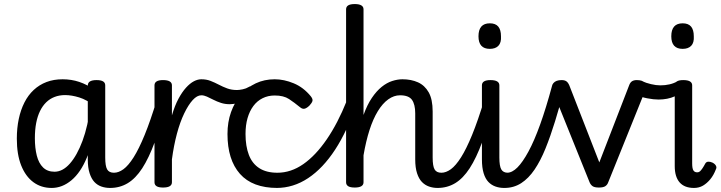

<svg xmlns="http://www.w3.org/2000/svg" viewBox="-20 -910 3554 947"><path d="M235 17Q183 17 144.5 -11.5Q106 -40 84.5 -94Q63 -148 63 -226Q63 -278 72.5 -323Q82 -368 100.5 -404.5Q119 -441 146.5 -466.5Q174 -492 209.5 -505.5Q245 -519 289 -519Q332 -519 371 -506Q410 -493 449 -465V-386Q408 -418 370.5 -429.5Q333 -441 301 -441Q273 -441 249.5 -432Q226 -423 208 -405.5Q190 -388 177.5 -362.5Q165 -337 158.5 -303.5Q152 -270 152 -228Q152 -180 161.5 -142.5Q171 -105 192.5 -84Q214 -63 249 -63Q289 -63 324.5 -103Q360 -143 387 -215.5Q414 -288 426 -388L446 -315Q439 -207 408.5 -133Q378 -59 332.5 -21Q287 17 235 17ZM523 17Q500 17 480 10Q460 3 445.5 -12.5Q431 -28 422 -55.5Q413 -83 413 -124V-488Q413 -502 424 -508.5Q435 -515 456 -515Q478 -515 488.5 -508.5Q499 -502 499 -489V-133Q499 -91 508.5 -74.5Q518 -58 542 -58Q554 -58 560.5 -46.5Q567 -35 565 -20.5Q563 -6 553 5.5Q543 17 523 17Z M523 17Q509 17 502.5 5.5Q496 -6 497.5 -20.5Q499 -35 510 -46.5Q521 -58 542 -58Q565 -58 589 -75.5Q613 -93 639 -134Q665 -175 693.5 -244.5Q722 -314 754 -419Q759 -432 772 -433.5Q785 -435 795.5 -426.5Q806 -418 803 -405Q773 -290 743.5 -210Q714 -130 681.5 -80Q649 -30 610 -6.5Q571 17 523 17Z M784 15Q763 15 752.5 8.5Q742 2 742 -11V-489Q742 -502 752.5 -508.5Q763 -515 784 -515Q806 -515 817 -508.5Q828 -502 828 -489V-341Q842 -389 860 -422.5Q878 -456 897.5 -477.5Q917 -499 936 -509Q955 -519 973 -519Q992 -519 1001.5 -507Q1011 -495 1011 -479.5Q1011 -464 1001.5 -452Q992 -440 973 -440Q952 -440 930.5 -416.5Q909 -393 888.5 -350.5Q868 -308 852.5 -250Q837 -192 828 -124V-11Q828 2 817 8.5Q806 15 784 15Z M1113 -396Q1090 -396 1070 -402.5Q1050 -409 1032.5 -418Q1015 -427 1000.5 -433.5Q986 -440 973 -440Q954 -440 945 -452Q936 -464 936 -479.5Q936 -495 945 -507Q954 -519 973 -519Q998 -519 1018.5 -511Q1039 -503 1059 -492.5Q1079 -482 1100.5 -474Q1122 -466 1149 -466Q1160 -466 1177 -469.5Q1194 -473 1207 -481Q1218 -488 1227.5 -483Q1237 -478 1241.5 -468Q1246 -458 1245.5 -448Q1245 -438 1235 -433Q1217 -424 1195.5 -415.5Q1174 -407 1152.5 -401.5Q1131 -396 1113 -396Z M1348 17Q1225 17 1163.5 -52.5Q1102 -122 1102 -249Q1102 -308 1119.5 -357Q1137 -406 1168 -442.5Q1199 -479 1241.5 -499Q1284 -519 1335 -519Q1381 -519 1429 -499Q1477 -479 1513 -435Q1524 -421 1521 -411.5Q1518 -402 1507 -390Q1494 -377 1483 -374Q1472 -371 1460 -381Q1432 -404 1405.5 -421.5Q1379 -439 1335 -439Q1302 -439 1275 -425.5Q1248 -412 1229.5 -387Q1211 -362 1201 -327.5Q1191 -293 1191 -249Q1191 -189 1207.5 -146Q1224 -103 1259 -80.5Q1294 -58 1348 -58Q1362 -58 1369.5 -46.5Q1377 -35 1377 -20.5Q1377 -6 1370 5.5Q1363 17 1348 17Z M1344 17Q1336 17 1331.5 5.5Q1327 -6 1327 -20.5Q1327 -35 1332.5 -46.5Q1338 -58 1348 -58Q1415 -58 1476 -100.5Q1537 -143 1591.5 -222.5Q1646 -302 1690 -412Q1694 -422 1707 -420.5Q1720 -419 1730.5 -411Q1741 -403 1736 -393Q1693 -264 1633 -172Q1573 -80 1500 -31.5Q1427 17 1344 17Z M2138 17Q2116 17 2096 10Q2076 3 2061 -12.5Q2046 -28 2037 -55.5Q2028 -83 2028 -124V-351Q2028 -395 2012 -417.5Q1996 -440 1953 -440Q1923 -440 1895 -420Q1867 -400 1843.5 -361.5Q1820 -323 1802.5 -268.5Q1785 -214 1773 -144V-11Q1773 2 1762 8.5Q1751 15 1730 15Q1708 15 1697.5 8.5Q1687 2 1687 -11V-864Q1687 -877 1697.5 -883.5Q1708 -890 1730 -890Q1751 -890 1762 -883.5Q1773 -877 1773 -864V-343Q1791 -393 1814 -427Q1837 -461 1862.5 -481.5Q1888 -502 1914.5 -510.5Q1941 -519 1965 -519Q2008 -519 2041.5 -504Q2075 -489 2094.5 -454.5Q2114 -420 2114 -360V-133Q2114 -91 2123.5 -74.5Q2133 -58 2157 -58Q2171 -58 2178 -46.5Q2185 -35 2183.5 -20.5Q2182 -6 2171 5.5Q2160 17 2138 17Z M2138 17Q2124 17 2117.5 5.5Q2111 -6 2112.5 -20.5Q2114 -35 2125 -46.5Q2136 -58 2157 -58Q2180 -58 2204 -75.5Q2228 -93 2254 -134Q2280 -175 2308.5 -244.5Q2337 -314 2369 -419Q2374 -432 2387 -433.5Q2400 -435 2410.5 -426.5Q2421 -418 2418 -405Q2388 -290 2358.5 -210Q2329 -130 2296.5 -80Q2264 -30 2225 -6.5Q2186 17 2138 17Z M2466 17Q2444 17 2424 10Q2404 3 2389 -12.5Q2374 -28 2365.5 -55.5Q2357 -83 2357 -124V-489Q2357 -502 2367.5 -508.5Q2378 -515 2399 -515Q2421 -515 2432 -508.5Q2443 -502 2443 -489V-133Q2443 -91 2452.5 -74.5Q2462 -58 2485 -58Q2499 -58 2506 -46.5Q2513 -35 2511.5 -20.5Q2510 -6 2499 5.5Q2488 17 2466 17ZM2396 -669Q2368 -669 2354 -684.5Q2340 -700 2340 -731Q2340 -763 2354 -779Q2368 -795 2396 -795Q2424 -795 2437.5 -779Q2451 -763 2451 -731Q2453 -700 2438.5 -684.5Q2424 -669 2396 -669Z M2468 17Q2454 17 2448.5 5.5Q2443 -6 2445.5 -20.5Q2448 -35 2457.5 -46.5Q2467 -58 2481 -58Q2506 -58 2532 -84Q2558 -110 2586.5 -162.5Q2615 -215 2644 -295.5Q2673 -376 2703 -487Q2707 -500 2722.5 -500Q2738 -500 2752 -490.5Q2766 -481 2762 -467Q2740 -384 2717.5 -311Q2695 -238 2670.5 -177.5Q2646 -117 2616.5 -73.5Q2587 -30 2550.5 -6.5Q2514 17 2468 17Z M2934 15Q2912 15 2902.5 8Q2893 1 2888 -11L2705 -465Q2697 -485 2709.5 -500Q2722 -515 2750 -515Q2765 -515 2773.5 -509Q2782 -503 2788 -489L2936 -109L3083 -489Q3088 -503 3097 -509Q3106 -515 3121 -515Q3150 -515 3160.5 -501Q3171 -487 3163 -465L2980 -11Q2976 1 2966 8Q2956 15 2934 15Z M3228 -419Q3204 -419 3173 -425Q3142 -431 3125 -440Q3117 -445 3117.5 -456.5Q3118 -468 3124 -481Q3130 -494 3137 -502.5Q3144 -511 3149 -509Q3166 -501 3191 -495Q3216 -489 3237 -489Q3261 -489 3282.5 -494Q3304 -499 3321 -509Q3329 -513 3335 -500.5Q3341 -488 3343.5 -473.5Q3346 -459 3340 -454Q3326 -443 3308.5 -435Q3291 -427 3270.5 -423Q3250 -419 3228 -419Z M3403 17Q3356 17 3332 -10.5Q3308 -38 3308 -91V-489Q3308 -502 3318.5 -508.5Q3329 -515 3350 -515Q3372 -515 3383 -508.5Q3394 -502 3394 -489V-104Q3394 -79 3400 -69.5Q3406 -60 3419 -60Q3427 -60 3432.5 -65Q3438 -70 3444.5 -79.5Q3451 -89 3459 -104Q3464 -112 3473.5 -112.5Q3483 -113 3494 -108Q3506 -102 3511 -93Q3516 -84 3511 -75Q3500 -46 3483.5 -26Q3467 -6 3447.5 5.5Q3428 17 3403 17ZM3347 -669Q3319 -669 3305 -684.5Q3291 -700 3291 -731Q3291 -763 3305 -779Q3319 -795 3347 -795Q3375 -795 3388.5 -779Q3402 -763 3402 -731Q3404 -700 3389.5 -684.5Q3375 -669 3347 -669Z"/></svg>

Font: Playwrite GB S
Style: Regular
Weight: 400
Designer: Veronika Burian, José Scaglione
Foundry: TypeTogether
Version: Version 1.000